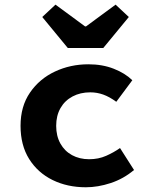

<svg xmlns="http://www.w3.org/2000/svg" viewBox="-20 -780 640 812"><path d="M343.1 12Q264.9 12 202.3 -18.7Q139.7 -49.5 103.3 -107.5Q66.9 -165.6 66.9 -247.9Q66.9 -330.4 106.9 -388.5Q146.8 -446.7 212.3 -477.4Q277.8 -508.1 353.8 -508.1Q413.1 -508.1 461 -489.3Q509 -470.5 539.6 -440.7L471.8 -349.5Q443.3 -370.4 416.7 -380Q390.1 -389.5 362 -389.5Q319.7 -389.5 286.9 -372.1Q254 -354.7 235.8 -322.8Q217.6 -290.8 217.6 -247.9Q217.6 -205 235.3 -173.1Q253 -141.2 284.6 -123.9Q316.3 -106.6 357.1 -106.6Q396.4 -106.6 428.8 -121Q461.2 -135.3 487.6 -153.9L546.8 -61.1Q502.6 -23.8 448.4 -5.9Q394.3 12 343.1 12ZM266.8 -576.9 158.7 -708.1 214.6 -760.4 339.8 -668.3H343.8L468.9 -760.4L524.8 -708.1L416.7 -576.9Z"/></svg>

Font: Source Code Pro ExtraLight
Style: Regular
Weight: 200
Monospace: yes
Designer: Paul D. Hunt, Teo Tuominen
Foundry: Adobe
Version: Version 1.026;hotconv 1.1.0;makeotfexe 2.6.0